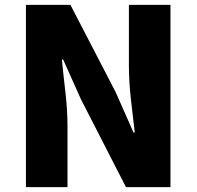

<svg xmlns="http://www.w3.org/2000/svg" viewBox="-20 -765 804 785"><path d="M86 0V-745H268L453 -388L526 -223H531Q524 -282 515.5 -356.5Q507 -431 507 -498V-745H677V0H495L311 -359L238 -522H233Q239 -460 247.5 -387.5Q256 -315 256 -247V0Z"/></svg>

Font: Noto Sans KR Thin Black
Style: Regular
Weight: 900
Version: Version 2.004-H2;hotconv 1.0.118;makeotfexe 2.5.65603